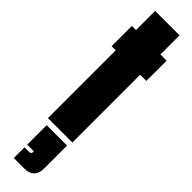

<svg xmlns="http://www.w3.org/2000/svg" viewBox="-316 -646 851 851"><g transform="rotate(45 110.0 -220.0)"><path d="M2 -425H28V0H181V-425H220V-552H181V-672H28V-552H2ZM46 148H88C88 159 87 165 73 165H46V232H113C153 232 174 210 174 170V26H46Z"/></g></svg>

Font: Queering Heavy
Style: Bold
Weight: 900
Designer: Adam Naccarato
Foundry: adamnac
Version: Version 2.000;hotconv 1.0.109;makeotfexe 2.5.65596